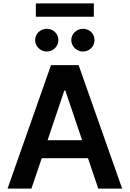

<svg xmlns="http://www.w3.org/2000/svg" viewBox="-20 -1111 764 1131"><path d="M165.1 0 225.9 -179.3H498.2L558.9 0H699.6L443.2 -727.3H280.5L24.5 0ZM186.8 -874.3C186.8 -838.4 218.4 -807.5 255.7 -807.5C294 -807.5 323.9 -838.4 323.9 -874.3C323.9 -912.3 294 -941.4 255.7 -941.4C218.4 -941.4 186.8 -912.3 186.8 -874.3ZM191.1 -1012.4H532.7V-1090.9H191.1ZM260.3 -285.2 359 -578.1H364.7L463.8 -285.2ZM399.9 -874.3C399.9 -838.4 431.5 -807.5 468.8 -807.5C507.1 -807.5 536.9 -838.4 536.9 -874.3C536.9 -912.3 507.1 -941.4 468.8 -941.4C431.5 -941.4 399.9 -912.3 399.9 -874.3Z"/></svg>

Font: Margiela Sans Semi Bold
Style: Regular
Weight: 600
Designer: Stefan Endress, Andreas Faust
Version: Version 1.100;FEAKit 1.0